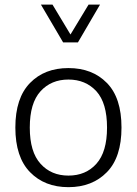

<svg xmlns="http://www.w3.org/2000/svg" viewBox="-20 -792 582 818"><path d="M249 -611.3H312L406.2 -772.5H357.4L280.3 -645L203.6 -772.5H154.3ZM271.5 -502C203.6 -502 149.4 -481 107.9 -438.5C66.4 -396 45.4 -333 45.4 -248.5C45.4 -164.6 66.4 -101.1 107.9 -58.6C149.4 -16.1 203.6 5.4 271.5 5.4C339.4 5.4 394 -16.1 435.5 -58.6C477.1 -101.1 497.6 -164.6 497.6 -248.5C497.6 -333 477.1 -396 435.5 -438.5C394 -481 339.4 -502 271.5 -502ZM271.5 -453.1C320.3 -453.1 359.9 -436.5 390.6 -403.3C420.9 -369.6 436 -318.4 436 -248.5C436 -179.2 420.9 -127.9 390.6 -94.2C360.4 -60.5 320.8 -43.9 271.5 -43.9C222.7 -43.9 183.1 -60.5 152.8 -94.2C122.1 -127.9 106.9 -179.2 106.9 -248.5C106.9 -318.4 122.1 -369.6 152.8 -403.3C183.1 -436.5 222.7 -453.1 271.5 -453.1Z"/></svg>

Font: Estedad Light
Style: Regular
Weight: 300
Designer: Amin Abedi
Version: Version 7.3